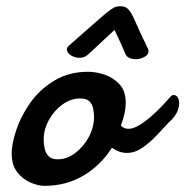

<svg xmlns="http://www.w3.org/2000/svg" viewBox="-20 -586 597 618"><path d="M122.6 12.2Q103 12.2 78.4 1.7Q53.7 -8.8 35.6 -31.7Q17.6 -54.7 17.6 -92.3Q17.6 -122.6 32 -166.5Q46.4 -210.4 76.2 -253.4Q106.4 -296.9 153.8 -325.9Q201.2 -355 263.7 -355Q288.6 -355 316.7 -345.7Q344.7 -336.4 364.7 -314.7Q384.8 -293 384.8 -254.9Q384.8 -223.6 369.1 -182.1Q377.9 -171.4 394 -171.4Q409.2 -171.4 429.2 -183.6Q449.2 -195.8 468.8 -213.4Q488.8 -231 505.1 -248.5Q521.5 -266.1 530.8 -276.9Q534.2 -280.3 539.1 -280.3Q549.8 -280.3 554.7 -266.6Q559.6 -252.9 552.7 -232.2Q545.9 -211.4 521 -189.5Q506.3 -173.8 485.1 -151.1Q463.9 -128.4 439.2 -111.1Q414.6 -93.8 389.2 -93.8Q363.3 -93.8 340.3 -110.4Q304.2 -53.7 248.5 -20.8Q192.9 12.2 122.6 12.2ZM165 -73.2Q195.8 -73.2 222.7 -93.8Q249.5 -114.3 266.1 -145.5Q282.7 -176.8 282.7 -209.5Q282.7 -222.2 280 -236.1Q277.3 -250 268.1 -259.5Q258.8 -269 238.3 -269Q208 -269 181.2 -249.8Q154.3 -230.5 137.5 -200Q120.6 -169.4 120.6 -136.2Q120.6 -124 123.5 -109.1Q126.5 -94.2 136 -83.7Q145.5 -73.2 165 -73.2ZM417 -395.5Q406.2 -395.5 397.2 -399.2Q388.2 -402.8 384.3 -411.1L375 -432.6L363.3 -458.5L348.6 -489.7L264.2 -411.1Q251.5 -399.9 237.3 -399.9Q220.7 -399.9 208 -408Q195.3 -416 195.3 -426.3Q195.3 -433.1 201.7 -439Q247.1 -478.5 277.8 -505.9Q308.6 -533.2 324.2 -545.9Q339.4 -558.1 347.7 -562Q356 -565.9 367.7 -565.9Q385.3 -565.9 395 -554Q404.8 -542 417.5 -512.2Q430.2 -482.4 456.5 -428.7Q458 -425.3 458 -421.4Q458 -409.7 444.6 -402.6Q431.2 -395.5 417 -395.5Z"/></svg>

Font: Damion
Style: Regular
Weight: 400
Designer: Vernon Adams
Foundry: Vernon Adams
Version: Version 1.100; ttfautohint (v1.8.4.7-5d5b)